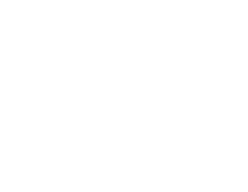

<svg xmlns="http://www.w3.org/2000/svg" viewBox="-20 -370 440 340"><path d="M200 -350Q200 -350 200 -350Q200 -350 200 -350Q200 -350 200 -350Q200 -350 200 -350Q200 -350 200 -350Q200 -350 200 -350Q200 -350 200 -350Q200 -350 200 -350Q200 -350 200 -350Q200 -350 200 -350Q200 -350 200 -350Q200 -350 200 -350ZM100 -350Q100 -350 100 -350Q100 -350 100 -350Q100 -350 100 -350Q100 -350 100 -350Q100 -350 100 -350Q100 -350 100 -350Q100 -350 100 -350Q100 -350 100 -350Q100 -350 100 -350Q100 -350 100 -350Q100 -350 100 -350Q100 -350 100 -350ZM300 -250Q300 -250 300 -250Q300 -250 300 -250Q300 -250 300 -250Q300 -250 300 -250Q300 -250 300 -250Q300 -250 300 -250Q300 -250 300 -250Q300 -250 300 -250Q300 -250 300 -250Q300 -250 300 -250Q300 -250 300 -250Q300 -250 300 -250ZM100 -50Q100 -50 100 -50Q100 -50 100 -50Q100 -50 100 -50Q100 -50 100 -50Q100 -50 100 -50Q100 -50 100 -50Q100 -50 100 -50Q100 -50 100 -50Q100 -50 100 -50Q100 -50 100 -50Q100 -50 100 -50Q100 -50 100 -50ZM100 -250Q100 -250 100 -250Q100 -250 100 -250Q100 -250 100 -250Q100 -250 100 -250Q100 -250 100 -250Q100 -250 100 -250Q100 -250 100 -250Q100 -250 100 -250Q100 -250 100 -250Q100 -250 100 -250Q100 -250 100 -250Q100 -250 100 -250ZM200 -50Q200 -50 200 -50Q200 -50 200 -50Q200 -50 200 -50Q200 -50 200 -50Q200 -50 200 -50Q200 -50 200 -50Q200 -50 200 -50Q200 -50 200 -50Q200 -50 200 -50Q200 -50 200 -50Q200 -50 200 -50Q200 -50 200 -50ZM300 -150Q300 -150 300 -150Q300 -150 300 -150Q300 -150 300 -150Q300 -150 300 -150Q300 -150 300 -150Q300 -150 300 -150Q300 -150 300 -150Q300 -150 300 -150Q300 -150 300 -150Q300 -150 300 -150Q300 -150 300 -150Q300 -150 300 -150ZM200 -250Q200 -250 200 -250Q200 -250 200 -250Q200 -250 200 -250Q200 -250 200 -250Q200 -250 200 -250Q200 -250 200 -250Q200 -250 200 -250Q200 -250 200 -250Q200 -250 200 -250Q200 -250 200 -250Q200 -250 200 -250Q200 -250 200 -250Z"/></svg>

Font: TINY 5x3
Style: Regular
Weight: 400
Designer: Jack Halten Fahnestock
Foundry: Velvetyne Type Foundry
Version: Version 1.002